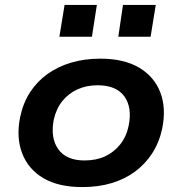

<svg xmlns="http://www.w3.org/2000/svg" viewBox="-20 -749 740 779"><path d="M314 10Q217 10 155.5 -26.5Q94 -63 69.5 -128Q45 -193 62 -275Q74 -332 102.5 -375.5Q131 -419 173 -449Q215 -479 269 -495Q323 -511 387 -511Q483 -511 544.5 -474.5Q606 -438 630.5 -374Q655 -310 638 -227Q626 -171 597.5 -127Q569 -83 527.5 -52.5Q486 -22 432.5 -6Q379 10 314 10ZM323 -98Q371 -98 407 -115Q443 -132 468 -163.5Q493 -195 502 -239Q517 -313 484.5 -358Q452 -403 376 -403Q331 -403 294.5 -386.5Q258 -370 233 -339Q208 -308 198 -263Q184 -189 216.5 -143.5Q249 -98 323 -98ZM460 -600 479 -729H612L591 -600ZM221 -600 242 -729H373L353 -600Z"/></svg>

Font: Nunito Sans 7pt SemiExpanded
Style: Bold Italic
Weight: 700
Width: 6
Italic angle: -9°
Designer: Vernon Adams
Foundry: Vernon Adams
Version: Version 3.101;gftools[0.9.27]